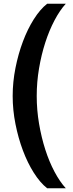

<svg xmlns="http://www.w3.org/2000/svg" viewBox="-20 -758 390 1030"><path d="M48 -243Q48 -318 63 -393.5Q78 -469 103 -535.5Q128 -602 161.5 -655Q195 -708 233 -738H333Q301 -703 272.5 -649Q244 -595 223 -530Q202 -465 189.5 -391.5Q177 -318 177 -243Q177 -168 189.5 -94.5Q202 -21 223 44.5Q244 110 272.5 163.5Q301 217 333 252H233Q195 222 161.5 169Q128 116 103 49.5Q78 -17 63 -92.5Q48 -168 48 -243Z"/></svg>

Font: Celebes
Style: Bold
Weight: 700
Designer: Anugrah Pasau
Foundry: Lafontype
Version: Version 1.000; ttfautohint (v1.8.4)